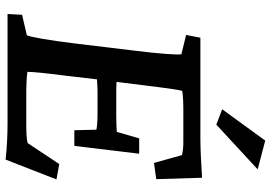

<svg xmlns="http://www.w3.org/2000/svg" viewBox="-161 -801 969 687"><g transform="rotate(90 323.5 -457.5)"><path d="M551 7 622 -175 567 -185 492 -72C477 -68 463 -67 411 -67H322C284 -67 260 -68 237 -71C237 -89 242 -140 250 -201L264 -320C279 -321 295 -322 311 -322H386C413 -322 434 -320 444 -318L446 -239H502L530 -471H475L452 -391C443 -390 421 -389 394 -389H319C304 -389 288 -389 273 -390L285 -486C293 -553 301 -612 305 -625C323 -628 347 -629 377 -629H488C505 -629 519 -628 535 -624L563 -524L621 -532L616 -696C572 -693 512 -690 475 -690H115L105 -639L174 -622C177 -613 173 -546 160 -444L136 -245C124 -146 112 -79 106 -69L33 -52L30 0H421C460 0 509 2 551 7ZM371 -768 426 -747 586 -895 483 -922Z"/></g></svg>

Font: TPK Tissa Web SemiBold
Style: Italic
Weight: 600
Italic angle: -7°
Designer: Jacques Le Bailly, Suppakit Chalermlarp | Katatrad Co.,Ltd.
Foundry: Jacques Le Bailly, Cadson Demak Co.,Ltd.
Version: Version 5.000;Glyphs 3.1.2 (3151)